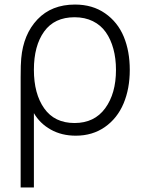

<svg xmlns="http://www.w3.org/2000/svg" viewBox="-20 -575 624 835"><path d="M69.8 -238.8Q69.8 -296.9 72.3 -320.8Q81.5 -425.8 142.8 -490.5Q204.1 -555.2 306.2 -555.2Q382.3 -555.2 437 -517.1Q491.7 -479 518.1 -415.8Q544.4 -352.5 544.4 -271Q544.4 -189 517.3 -124.8Q490.2 -60.5 436.3 -22.7Q382.3 15.1 309.6 15.1Q248 15.1 200.7 -11.5Q153.3 -38.1 127.4 -83V240.2H69.8ZM304.2 -40Q390.6 -40 437.5 -104.2Q484.4 -168.5 484.4 -271Q484.4 -320.8 473.1 -362.3Q461.9 -403.8 440.2 -434.8Q418.5 -465.8 383.8 -482.9Q349.1 -500 304.2 -500Q216.8 -500 172.1 -438Q127.4 -376 127.4 -271.5Q127.4 -167 172.4 -103.5Q217.3 -40 304.2 -40Z"/></svg>

Font: Manrope Light
Style: Regular
Weight: 300
Designer: Mikhail Sharanda
Foundry: Mikhail Sharanda
Version: Version 4.505;FEAKit 1.0